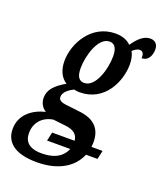

<svg xmlns="http://www.w3.org/2000/svg" viewBox="-196 -682 867 1020"><g transform="rotate(20 237.0 -172.0)"><path d="M431 113 442 64H379C380 55 381 46 381 37C381 -41 337 -80 261 -90L175 -100C151 -103 133 -110 133 -130C133 -156 162 -179 190 -191C199 -188 208 -187 220 -187C361 -187 421 -320 421 -417C421 -444 416 -468 405 -488C417 -498 429 -508 445 -508C463 -508 470 -494 468 -470C509 -470 521 -509 521 -538C521 -564 507 -584 477 -584C439 -584 408 -552 382 -514C361 -536 330 -546 295 -546C157 -546 88 -413 88 -317C88 -265 107 -226 140 -206C80 -172 51 -139 51 -95C51 -63 68 -40 88 -28C20 -12 -47 34 -47 117C-47 191 7 240 133 240C258 240 336 187 366 113ZM226 -242C198 -242 182 -261 182 -310C182 -381 216 -495 279 -495C307 -495 323 -474 323 -427C323 -355 290 -242 226 -242ZM42 107C42 51 79 6 140 -3L210 5C259 10 281 31 284 64H157L146 113H277C261 155 219 187 142 187C67 187 42 154 42 107Z"/></g></svg>

Font: Noto Serif Condensed Semi
Style: Italic
Weight: 600
Width: 3
Italic angle: -12°
Designer: Monotype Design Team
Foundry: Monotype Imaging Inc.
Version: Version 1.901